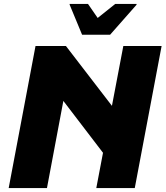

<svg xmlns="http://www.w3.org/2000/svg" viewBox="-20 -953 839 973"><path d="M468 0 605 -720H799L663 0ZM24 0 160 -720H314L597 -352L553 -112L261 -494L310 -489L218 0ZM396 -777 333 -929V-933H426L475 -862L564 -933H672V-929L538 -777Z"/></svg>

Font: Kufam ExtraBold
Style: Italic
Weight: 800
Italic angle: -11°
Designer: Artur Schmal
Foundry: Original Type
Version: Version 1.301; ttfautohint (v1.8.3)